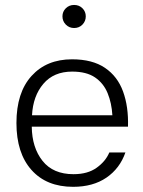

<svg xmlns="http://www.w3.org/2000/svg" viewBox="-20 -738 569 764"><path d="M106.4 -233.9Q107.4 -150.4 149.4 -97.7Q191.4 -44.9 272.5 -44.9Q329.1 -44.9 364.7 -70.6Q400.4 -96.2 415 -131.3H479Q457 -67.9 403.6 -31.2Q350.1 5.4 271 5.4Q165 5.4 105.2 -61.8Q45.4 -128.9 45.4 -248.5Q45.4 -369.6 105.5 -435.8Q165.5 -502 266.6 -502Q347.7 -502 397.7 -468Q447.8 -434.1 469.7 -373.8Q491.7 -313.5 489.3 -233.9ZM107.4 -279.3H427.2Q424.3 -328.1 408.2 -367.4Q392.1 -406.7 358.2 -429.9Q324.2 -453.1 267.1 -453.1Q193.8 -453.1 152.6 -404.5Q111.3 -356 107.4 -279.3ZM228.5 -672.9Q228.5 -691.9 241.9 -705.1Q255.4 -718.3 274.9 -718.3Q294.9 -718.3 308.1 -705.1Q321.3 -691.9 321.3 -672.9Q321.3 -653.8 308.1 -640.1Q294.9 -626.5 274.9 -626.5Q255.4 -626.5 241.9 -640.1Q228.5 -653.8 228.5 -672.9Z"/></svg>

Font: Estedad-FD Light
Style: Regular
Weight: 300
Designer: Amin Abedi
Version: Version 7.3